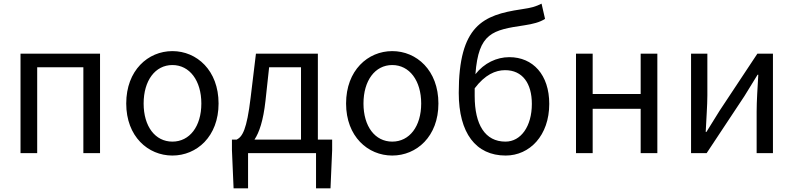

<svg xmlns="http://www.w3.org/2000/svg" viewBox="-20 -836 4331 1048"><path d="M92 0H183V-469H435V0H526V-543H92Z M921 13C1054 13 1173 -91 1173 -271C1173 -452 1054 -557 921 -557C788 -557 669 -452 669 -271C669 -91 788 13 921 13ZM921 -63C827 -63 764 -146 764 -271C764 -396 827 -481 921 -481C1015 -481 1079 -396 1079 -271C1079 -146 1015 -63 921 -63Z M1429 -285 1449 -469H1623V-74H1369C1395 -113 1417 -177 1429 -285ZM1334 0H1705V192H1784L1793 -17V-74H1715V-543H1377L1348 -303C1327 -127 1303 -90 1272 -74H1246V-17L1255 192H1334Z M2121 13C2254 13 2373 -91 2373 -271C2373 -452 2254 -557 2121 -557C1988 -557 1869 -452 1869 -271C1869 -91 1988 13 2121 13ZM2121 -63C2027 -63 1964 -146 1964 -271C1964 -396 2027 -481 2121 -481C2215 -481 2279 -396 2279 -271C2279 -146 2215 -63 2121 -63Z M2571 -312C2571 -327 2571 -341 2571 -354C2627 -428 2684 -453 2737 -453C2832 -453 2883 -381 2883 -269C2883 -146 2823 -63 2739 -63C2628 -63 2571 -155 2571 -312ZM2740 13C2871 13 2978 -96 2978 -269C2978 -428 2889 -524 2760 -524C2691 -524 2623 -492 2575 -431C2592 -657 2668 -672 2843 -698C2888 -705 2926 -714 2955 -733L2936 -816C2903 -800 2885 -794 2824 -785C2617 -754 2484 -697 2484 -329C2484 -110 2577 13 2740 13Z M3124 0H3215V-242H3477V0H3568V-543H3477V-323H3215V-543H3124Z M3752 0H3837L4043 -311C4063 -344 4094 -394 4115 -428H4119C4115 -357 4110 -284 4110 -227V0H4199V-543H4114L3908 -232C3888 -199 3857 -149 3836 -116H3832C3835 -186 3841 -259 3841 -316V-543H3752Z"/></svg>

Font: Source Han Sans HK
Style: Regular
Weight: 400
Designer: Ryoko NISHIZUKA 西塚涼子 (kana, bopomofo & ideographs); Paul D. Hunt (Latin, Greek & Cyrillic); Sandoll Communications 산돌커뮤니
Foundry: Adobe
Version: Version 2.000;hotconv 1.0.107;makeotfexe 2.5.65593